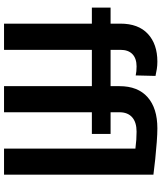

<svg xmlns="http://www.w3.org/2000/svg" viewBox="56 -856 800 952"><g transform="rotate(90 456.0 -380.0)"><path d="M227.1 0H97.2V-435.5H17.6V-528.3H97.2V-577.1Q97.2 -666 147.9 -713.1Q198.7 -760.3 285.6 -760.3Q304.2 -760.3 322 -757.6Q339.8 -754.9 356.4 -751L354 -652.8Q335 -657.2 309.6 -657.2Q270 -657.2 248.5 -636.7Q227.1 -616.2 227.1 -577.1V-528.3H407.2V-572.3Q407.2 -663.6 461.9 -711.9Q516.6 -760.3 616.2 -760.3Q643.6 -760.3 684.3 -757.3Q725.1 -754.4 768.3 -749.8Q811.5 -745.1 846.2 -740.7V0H716.8V-651.4Q694.3 -654.3 673.3 -655.8Q652.3 -657.2 632.8 -657.2Q586.4 -657.2 561.5 -635.3Q536.6 -613.3 536.6 -572.3V-528.3H644V-435.5H536.6V0H407.2V-435.5H227.1Z"/></g></svg>

Font: Vazirmatn UI SemiBold
Style: Regular
Weight: 600
Designer: Saber Rastikerdar
Foundry: Saber Rastikerdar
Version: Version 33.003